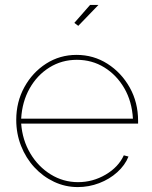

<svg xmlns="http://www.w3.org/2000/svg" viewBox="-20 -750 616 780"><path d="M296 10Q245 10 199.5 -11.5Q154 -33 119.5 -70.5Q85 -108 65.5 -157.5Q46 -207 46 -263Q46 -336 79 -396Q112 -456 167.5 -491.5Q223 -527 291 -527Q360 -527 416.5 -491Q473 -455 507 -394.5Q541 -334 541 -259Q541 -256 541 -253.5Q541 -251 541 -248H66Q71 -181 103 -127Q135 -73 186 -41.5Q237 -10 297 -10Q357 -10 409 -40.5Q461 -71 483 -119L502 -114Q488 -79 456.5 -50.5Q425 -22 383 -6Q341 10 296 10ZM66 -268H520Q516 -338 485 -391.5Q454 -445 404 -476Q354 -507 292 -507Q231 -507 181 -476Q131 -445 100.5 -391Q70 -337 66 -268ZM298 -645 282 -657 346 -730H380Z"/></svg>

Font: Raleway Thin Thin
Style: Regular
Weight: 250
Version: Version 4.026